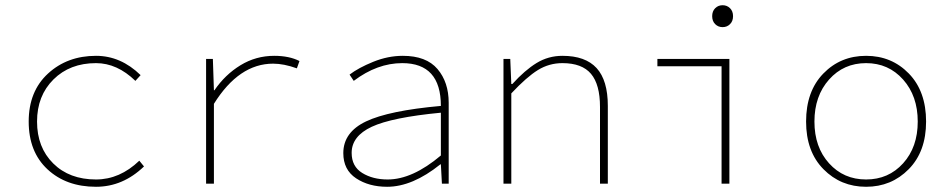

<svg xmlns="http://www.w3.org/2000/svg" viewBox="-20 -704 3640 736"><path d="M348 12Q234 12 162 -55Q90 -122 90 -238Q90 -354 164 -422Q238 -490 348 -490Q443 -490 519 -416L499 -394Q429 -462 348 -462Q248 -462 185 -399.5Q122 -337 122 -238Q122 -139 184 -77.5Q246 -16 348 -16Q439 -16 514 -88L532 -66Q451 12 348 12Z M770 0V-478H796L800 -358H802Q843 -418 902 -454Q961 -490 1031 -490Q1089 -490 1128 -470L1118 -442Q1068 -460 1027 -460Q896 -460 800 -306V0Z M1464 12Q1394 12 1345 -20.5Q1296 -53 1296 -117Q1296 -197 1383 -238.5Q1470 -280 1670 -298Q1670 -462 1522 -462Q1426 -462 1336 -394L1320 -418Q1354 -444 1410.5 -467Q1467 -490 1524 -490Q1614 -490 1657 -439.5Q1700 -389 1700 -310V0H1674L1670 -74H1668Q1561 12 1464 12ZM1466 -16Q1561 -16 1670 -108V-272Q1482 -254 1405 -218Q1328 -182 1328 -118Q1328 -66 1368.5 -41Q1409 -16 1466 -16Z M1910 0V-478H1936L1940 -382H1944Q1992 -435 2037 -462.5Q2082 -490 2136 -490Q2224 -490 2267 -443Q2310 -396 2310 -298V0H2280V-294Q2280 -380 2245.5 -421Q2211 -462 2136 -462Q2085 -462 2042 -435.5Q1999 -409 1940 -346V0Z M2746 0V-450H2500V-478H2776V0ZM2778.5 -611.5Q2767 -600 2750 -600Q2733 -600 2721.5 -611.5Q2710 -623 2710 -642Q2710 -661 2721.5 -672.5Q2733 -684 2750 -684Q2767 -684 2778.5 -672.5Q2790 -661 2790 -642Q2790 -623 2778.5 -611.5Z M3070 -238Q3070 -354 3136 -422Q3202 -490 3300 -490Q3398 -490 3464 -422Q3530 -354 3530 -238Q3530 -123 3463.5 -55.5Q3397 12 3300 12Q3203 12 3136.5 -55.5Q3070 -123 3070 -238ZM3158 -78Q3214 -16 3300 -16Q3386 -16 3442 -78Q3498 -140 3498 -238Q3498 -336 3442 -399Q3386 -462 3300 -462Q3214 -462 3158 -399Q3102 -336 3102 -238Q3102 -140 3158 -78Z"/></svg>

Font: TypoPRO Source Code Pro
Style: Regular
Weight: 200
Monospace: yes
Designer: Paul D. Hunt, Teo Tuominen
Foundry: Adobe Systems Incorporated
Version: Version 2.010;PS 1.0;hotconv 1.0.84;makeotf.lib2.5.63406